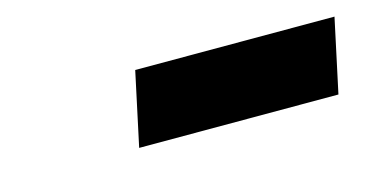

<svg xmlns="http://www.w3.org/2000/svg" viewBox="-31 -767 545 282"><g transform="rotate(-15 241.5 -626.0)"><path d="M180 -682 156 -570H459L483 -682Z"/></g></svg>

Font: LT Wave Black
Style: Italic
Weight: 900
Designer: Daniel Lyons
Version: Version 2.5 (Glyphs App)